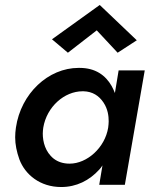

<svg xmlns="http://www.w3.org/2000/svg" viewBox="-20 -743 611 772"><path d="M369 -621 453 -531 530 -581 381 -723 189 -585 253 -531ZM457 -460 442 -369C438 -379 434 -388 429 -397C404 -441 363 -470 300 -470C299 -470 297 -470 296 -470C174 -470 64 -367 44 -230C42 -217 41 -203 41 -191C41 -162 47 -133 58 -102C81 -41 141 9 226 9C287 9 339 -17 379 -61C384 -66 388 -72 392 -78L379 0H482L562 -460ZM154 -230C168 -314 239 -376 312 -376C313 -376 315 -376 316 -376C352 -375 378 -358 396 -331C414 -304 417 -276 417 -255C417 -247 416 -239 415 -230C402 -149 330 -85 260 -85C234 -85 213 -92 196 -105C162 -132 152 -173 152 -206C152 -214 153 -222 154 -230Z"/></svg>

Font: Jost Medium
Style: Italic
Weight: 500
Italic angle: -5°
Version: Version 3.710